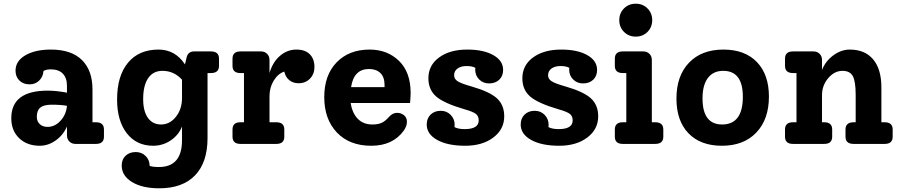

<svg xmlns="http://www.w3.org/2000/svg" viewBox="-20 -778 4872 1038"><path d="M499 -117Q542 -117 542 -78V-39Q542 0 499 0H388Q368 0 355 -13Q342 -26 342 -46V-94Q322 -48 281.5 -19Q241 10 195 10Q126 10 83.5 -31Q41 -72 41 -139Q41 -288 238 -288Q284 -288 342 -277V-314Q342 -357 319.5 -380Q297 -403 255 -403Q228 -403 215 -394Q213 -363 192 -342.5Q171 -322 140 -322Q106 -322 85 -342.5Q64 -363 64 -396Q64 -448 117 -479Q170 -510 255 -510Q366 -510 423 -453.5Q480 -397 480 -295V-117ZM237 -92Q277 -92 307.5 -125.5Q338 -159 342 -206Q309 -212 259 -212Q217 -212 198 -196.5Q179 -181 179 -147Q179 -122 195 -107Q211 -92 237 -92Z M1120 -500Q1164 -500 1164 -461V-422Q1164 -383 1120 -383H1102V-32Q1102 100 1034.5 170Q967 240 841 240Q749 240 693.5 206Q638 172 638 117Q638 84 659 64Q680 44 714 44Q746 44 767.5 65.5Q789 87 789 119Q808 125 839 125Q964 125 964 -20V-94Q946 -48 903 -19Q860 10 808 10Q718 10 665.5 -57.5Q613 -125 613 -240Q613 -368 672 -439Q731 -510 837 -510Q927 -510 980 -430L989 -468Q997 -500 1029 -500ZM851 -105Q898 -105 931 -146.5Q964 -188 964 -248V-347Q921 -395 858 -395Q808 -395 781 -355.5Q754 -316 754 -242Q754 -177 779.5 -141Q805 -105 851 -105Z M1582 -510Q1630 -510 1655 -484.5Q1680 -459 1680 -416Q1680 -378 1656 -353Q1632 -328 1594 -328Q1564 -328 1543.5 -345Q1523 -362 1517 -391Q1483 -380 1460 -342.5Q1437 -305 1437 -258V-117H1474Q1517 -117 1517 -78V-39Q1517 0 1474 0H1280Q1237 0 1237 -39V-78Q1237 -117 1280 -117H1299V-383H1280Q1237 -383 1237 -422V-461Q1237 -500 1280 -500H1391Q1411 -500 1424 -487Q1437 -474 1437 -454V-383Q1454 -442 1493.5 -476Q1533 -510 1582 -510Z M2200 -275Q2200 -260 2197 -221H1876Q1884 -167 1914 -136Q1944 -105 1993 -105Q2025 -105 2044.5 -114.5Q2064 -124 2083 -146Q2103 -168 2126 -168Q2148 -168 2164 -155Q2180 -142 2180 -120Q2180 -96 2163 -72Q2104 10 1987 10Q1869 10 1801 -62Q1733 -134 1733 -253Q1733 -372 1800 -441Q1867 -510 1978 -510Q2074 -510 2137 -449Q2200 -388 2200 -275ZM1975 -405Q1893 -405 1878 -307H2059V-318Q2059 -361 2036.5 -383Q2014 -405 1975 -405Z M2531 -310Q2628 -282 2667 -246Q2706 -210 2706 -149Q2706 -79 2647 -34.5Q2588 10 2495 10Q2400 10 2343.5 -21.5Q2287 -53 2287 -105Q2287 -138 2308 -158.5Q2329 -179 2363 -179Q2395 -179 2416.5 -157Q2438 -135 2438 -103Q2438 -95 2437 -91Q2457 -80 2492 -80Q2568 -80 2568 -127Q2568 -150 2553 -162Q2538 -174 2492 -187Q2382 -219 2339 -255.5Q2296 -292 2296 -355Q2296 -425 2354 -467.5Q2412 -510 2506 -510Q2594 -510 2647 -480Q2700 -450 2700 -400Q2700 -367 2679 -347Q2658 -327 2624 -327Q2592 -327 2570.5 -348.5Q2549 -370 2549 -402Q2549 -408 2550 -411Q2533 -421 2503 -421Q2472 -421 2453.5 -407.5Q2435 -394 2435 -371Q2435 -351 2454.5 -338.5Q2474 -326 2531 -310Z M3039 -310Q3136 -282 3175 -246Q3214 -210 3214 -149Q3214 -79 3155 -34.5Q3096 10 3003 10Q2908 10 2851.5 -21.5Q2795 -53 2795 -105Q2795 -138 2816 -158.5Q2837 -179 2871 -179Q2903 -179 2924.5 -157Q2946 -135 2946 -103Q2946 -95 2945 -91Q2965 -80 3000 -80Q3076 -80 3076 -127Q3076 -150 3061 -162Q3046 -174 3000 -187Q2890 -219 2847 -255.5Q2804 -292 2804 -355Q2804 -425 2862 -467.5Q2920 -510 3014 -510Q3102 -510 3155 -480Q3208 -450 3208 -400Q3208 -367 3187 -347Q3166 -327 3132 -327Q3100 -327 3078.5 -348.5Q3057 -370 3057 -402Q3057 -408 3058 -411Q3041 -421 3011 -421Q2980 -421 2961.5 -407.5Q2943 -394 2943 -371Q2943 -351 2962.5 -338.5Q2982 -326 3039 -310Z M3480.5 -605.5Q3455 -580 3417 -580Q3379 -580 3353.5 -605.5Q3328 -631 3328 -669Q3328 -707 3353.5 -732.5Q3379 -758 3417 -758Q3455 -758 3480.5 -732.5Q3506 -707 3506 -669Q3506 -631 3480.5 -605.5ZM3347 0Q3304 0 3304 -39V-78Q3304 -117 3347 -117H3366V-383H3347Q3304 -383 3304 -422V-461Q3304 -500 3347 -500H3458Q3478 -500 3491 -487Q3504 -474 3504 -454V-117H3522Q3566 -117 3566 -78V-39Q3566 0 3522 0Z M3883 10Q3767 10 3702 -57.5Q3637 -125 3637 -245Q3637 -368 3705 -439Q3773 -510 3891 -510Q4007 -510 4072 -442.5Q4137 -375 4137 -256Q4137 -133 4069 -61.5Q4001 10 3883 10ZM3884 -105Q3996 -105 3996 -255Q3996 -395 3890 -395Q3836 -395 3807 -356.5Q3778 -318 3778 -246Q3778 -105 3884 -105Z M4763 -117Q4806 -117 4806 -78V-39Q4806 0 4763 0H4595Q4551 0 4551 -39V-78Q4551 -117 4595 -117H4606V-266Q4606 -338 4590.5 -366.5Q4575 -395 4535 -395Q4491 -395 4457.5 -355.5Q4424 -316 4424 -264V-117H4436Q4479 -117 4479 -78V-39Q4479 0 4436 0H4267Q4224 0 4224 -39V-78Q4224 -117 4267 -117H4286V-383H4267Q4224 -383 4224 -422V-461Q4224 -500 4267 -500H4378Q4398 -500 4411 -487Q4424 -474 4424 -454V-400Q4443 -448 4485.5 -479Q4528 -510 4574 -510Q4656 -510 4700.5 -457Q4745 -404 4745 -305V-117Z"/></svg>

Font: Solway
Style: Bold
Weight: 700
Designer: Mariya V. Pigoulevskaya
Foundry: The Northern Block Ltd.
Version: Version 1.000;hotconv 1.0.109;makeotfexe 2.5.65596